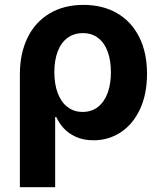

<svg xmlns="http://www.w3.org/2000/svg" viewBox="-20 -573 670 797"><path d="M326.7 -552.7Q405.8 -552.7 465.3 -518.6Q524.9 -484.4 557.6 -419.7Q590.3 -355 590.3 -266.6Q590.3 -182.6 561.3 -120.1Q532.2 -57.6 481.7 -24.2Q431.2 9.3 368.2 9.3Q326.2 9.3 295.2 -4.9Q264.2 -19 244.6 -40.5Q225.1 -62 213.4 -87.4H209V204.1H62.5V-264.6Q62.5 -350.6 94 -415.8Q125.5 -481 185.3 -516.8Q245.1 -552.7 326.7 -552.7ZM440.4 -273.4Q440.4 -321.3 427.2 -357.9Q414.1 -394.5 387.9 -415Q361.8 -435.5 324.2 -435.5Q287.1 -435.5 260.3 -415.8Q233.4 -396 219.5 -359.4Q205.6 -322.8 205.6 -273.4Q205.6 -224.1 219.5 -186.8Q233.4 -149.4 260 -128.9Q286.6 -108.4 323.2 -108.4Q360.4 -108.4 386.7 -129.2Q413.1 -149.9 426.8 -187Q440.4 -224.1 440.4 -273.4Z"/></svg>

Font: Inter RS Variable
Style: Regular
Weight: 400
Designer: Rasmus Andersson (customised by Maria Ramos and Noel Pretorius)
Foundry: rsms
Version: Version 3.001;Glyphs 3.2.3 (3260)